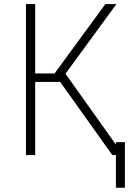

<svg xmlns="http://www.w3.org/2000/svg" viewBox="-20 -747 667 925"><path d="M521 0H538.4V157.3H581.7V-62.1H538.4V-50.4L295.5 -391.7L540.8 -727.3H487.6L242.9 -393.1H149.5V-727.3H105.1V0H149.5V-352.3H269.9Z"/></svg>

Font: Karasuma Gothic
Style: Thin
Weight: 200
Designer: Rasmus Andersson / Ryoko Ishizuka
Foundry: rsms
Version: Version 1.00